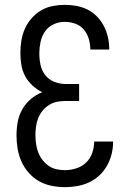

<svg xmlns="http://www.w3.org/2000/svg" viewBox="-20 -763 540 791"><path d="M248 8Q220 8 192.5 2.5Q165 -3 141 -16.5Q117 -30 98.5 -51Q80 -72 68.5 -97.5Q57 -123 52.5 -150.5Q48 -178 48 -205Q48 -233 53 -260.5Q58 -288 71.5 -312Q85 -336 106.5 -354.5Q128 -373 154 -383Q132 -394 113.5 -411Q95 -428 83.5 -449.5Q72 -471 68 -495.5Q64 -520 64 -544Q64 -570 68 -595.5Q72 -621 82.5 -644.5Q93 -668 110 -687.5Q127 -707 149 -720Q171 -733 196.5 -738Q222 -743 247 -743Q272 -743 296 -738.5Q320 -734 341.5 -723Q363 -712 380 -694.5Q397 -677 408 -655.5Q419 -634 424.5 -610Q430 -586 430 -562V-559H352V-561Q352 -582 345.5 -603.5Q339 -625 325 -641.5Q311 -658 290 -665.5Q269 -673 247 -673Q223 -673 201 -663Q179 -653 165.5 -633.5Q152 -614 147 -590Q142 -566 142 -543Q142 -519 147 -495.5Q152 -472 166.5 -453.5Q181 -435 203.5 -426Q226 -417 250 -417H306V-347H250Q232 -347 214.5 -343.5Q197 -340 182 -330.5Q167 -321 155.5 -307Q144 -293 137.5 -276.5Q131 -260 128.5 -242.5Q126 -225 126 -207Q126 -189 128.5 -171Q131 -153 137 -136.5Q143 -120 154 -105.5Q165 -91 179.5 -80.5Q194 -70 212 -66Q230 -62 248 -62Q271 -62 294.5 -69.5Q318 -77 335 -93.5Q352 -110 360 -133Q368 -156 368 -180H446Q446 -154 440 -129Q434 -104 421.5 -81.5Q409 -59 390 -41Q371 -23 347.5 -12Q324 -1 298.5 3.5Q273 8 248 8Z"/></svg>

Font: Iosevka SS18
Style: Regular
Weight: 400
Monospace: yes
Designer: Belleve Invis
Foundry: Belleve Invis
Version: Version 25.1.1; ttfautohint (v1.8.4)